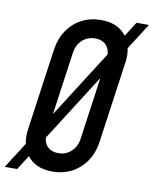

<svg xmlns="http://www.w3.org/2000/svg" viewBox="-114 -850 761 952"><g transform="rotate(10 267.0 -374.5)"><path d="M38.5 34 85 -39Q127 16 211.5 16Q293.5 16 349.8 -35Q406 -86 417.5 -169L475.5 -581Q481 -619 474 -651L558 -783H495.5L449 -709.5Q406.5 -766 320.5 -766Q267 -766 223.2 -743Q179.5 -720 151.5 -678.2Q123.5 -636.5 115.5 -581L57.5 -169Q52 -130 59 -96.5L-24 34ZM210.5 -581Q216 -621.5 242.8 -646.2Q269.5 -671 308 -671Q341 -671 360.2 -652.8Q379.5 -634.5 381.5 -603.5L166 -265ZM225 -79Q192.5 -79 173.2 -96.5Q154 -114 151.5 -144L366.5 -482L322.5 -169Q317 -128.5 290.2 -103.8Q263.5 -79 225 -79Z"/></g></svg>

Font: Mohave Medium
Style: Italic
Weight: 500
Italic angle: -8°
Designer: Gumpita Rahayu
Foundry: Tokotype
Version: Version 2.002; ttfautohint (v1.8.3)